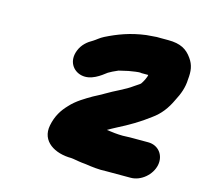

<svg xmlns="http://www.w3.org/2000/svg" viewBox="-85 -864 774 732"><g transform="rotate(15 302.5 -497.5)"><path d="M251.8 -239.5C252.5 -239.5 255.8 -239.2 259.7 -238.6C276.2 -235.8 290.1 -233 308.9 -231.6C334.5 -227.8 363.3 -223.7 395.4 -225.5H490C530.4 -225.5 570.2 -259.2 578.3 -299.5C586.3 -339.8 559.9 -373.5 519.6 -373.5H447.6C438.5 -373.5 430.5 -373.2 418.9 -372.5C398.7 -372.6 376.7 -375.1 355.1 -378.2C366 -384.3 377.6 -391.2 389.4 -397.1C431 -418.1 471.6 -441.8 509.1 -470.5C539.9 -492.3 560.7 -519.5 578.3 -557.4C592.3 -583.9 603.1 -611.8 604.1 -644.7C607.5 -677 604.8 -700.8 587.1 -725.4C567 -754.1 541.7 -769.5 492.6 -769.5H462.1C453.8 -770.1 441.9 -769.7 431.1 -768.4L407 -766.5C406.8 -766.4 406.5 -766.4 406.3 -766.4C346 -758.6 298.9 -740.7 253.3 -717.9C237.8 -710.2 226.5 -699.3 216.7 -693.5C196.1 -682.1 176.9 -666.6 166.7 -640.9C148.9 -596.1 173.3 -562 207 -554.3C245.9 -545.3 281.5 -573.9 302.1 -589.7C305.7 -592.5 328.8 -604 339.3 -608.1L350.8 -610.8C359.8 -612.7 368.7 -614.7 376.6 -616.7C393.1 -618.9 414.9 -624 425.7 -621.7C426.3 -621.6 427.3 -621.5 428.1 -621.5H453.2C452.8 -612.2 441.6 -591 435.6 -583.2C432.6 -579.4 421.7 -573.7 411.8 -566.4C383.5 -545.3 345.4 -530.5 310.3 -509.1C299.8 -502.3 282.6 -494.3 270.5 -487.5C244.2 -472 212.2 -454 188.2 -427.3C165.7 -403.9 148.9 -377.6 141.2 -339C128 -272.8 187.4 -239.5 251.8 -239.5Z"/></g></svg>

Font: Smoothie
Style: SeBdIt
Weight: 600
Foundry: Cannot Into Space Fonts
Version: Version 0.8